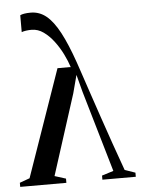

<svg xmlns="http://www.w3.org/2000/svg" viewBox="-66 -796 614 839"><g transform="rotate(-5 241.5 -377.0)"><path d="M100.5 -754.5Q138.5 -754.5 168.8 -729.8Q199 -705 226.5 -653.2Q254 -601.5 282.5 -519.5Q286.5 -508.5 298.2 -473.2Q310 -438 327.2 -386.8Q344.5 -335.5 365 -275.2Q385.5 -215 407.2 -152.8Q429 -90.5 449.5 -34L495.5 -18V0H349V-18L400 -34L296 -390L276 -466L255 -386.5L142 -34L191 -18.5V0H-11.5V-18L32.5 -34L196 -502.5H254Q245.5 -529 230.5 -559.5Q215.5 -590 195 -617.2Q174.5 -644.5 150 -662Q125.5 -679.5 97.5 -679.5Q85.5 -679.5 73.2 -677.8Q61 -676 54 -673V-747Q60 -750.5 72 -752.5Q84 -754.5 100.5 -754.5Z"/></g></svg>

Font: Merriweather 144pt
Style: Regular
Weight: 400
Version: Version 2.100